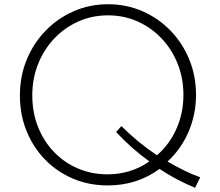

<svg xmlns="http://www.w3.org/2000/svg" viewBox="-20 -860 1039 907"><path d="M901.5 27Q861 10.5 818.8 -11.5Q776.5 -33.5 733.5 -62Q627.5 16 489 16Q400.5 16 324.8 -16.2Q249 -48.5 193 -106Q137 -163.5 105.5 -241Q74 -318.5 74 -409.5Q74 -499.5 106 -577.5Q138 -655.5 195 -714.5Q252 -773.5 327.8 -806.8Q403.5 -840 490.5 -840Q577.5 -840 653 -807Q728.5 -774 785.2 -715.5Q842 -657 874 -579.2Q906 -501.5 906 -411.5Q906 -320 870.8 -237.8Q835.5 -155.5 771.5 -97Q812.5 -73 851.2 -54Q890 -35 926 -22.5ZM488.5 -36.5Q543 -36.5 593 -52Q643 -67.5 685.5 -97.5Q642.5 -128.5 603 -163.5Q563.5 -198.5 528.5 -236.5L553.5 -264.5Q630 -187.5 721.5 -126.5Q781.5 -178.5 814 -252.8Q846.5 -327 846.5 -411Q846.5 -490.5 819.2 -558.8Q792 -627 743.5 -678.2Q695 -729.5 630.2 -758.5Q565.5 -787.5 490.5 -787.5Q415 -787.5 350 -758.5Q285 -729.5 236.2 -678Q187.5 -626.5 160 -557.8Q132.5 -489 132.5 -409.5Q132.5 -329.5 159.2 -261.5Q186 -193.5 234.2 -143Q282.5 -92.5 347.2 -64.5Q412 -36.5 488.5 -36.5Z"/></svg>

Font: Spartan Thin Light
Style: Regular
Weight: 300
Version: Version 1.004